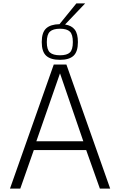

<svg xmlns="http://www.w3.org/2000/svg" viewBox="-20 -1116 711 1136"><path d="M227 -867Q227 -924 253 -948Q279 -972 332 -973L432 -1096H484L365 -971Q404 -965 422.5 -940.5Q441 -916 441 -867Q441 -810 415 -786Q389 -762 335 -762Q280 -762 253.5 -786Q227 -810 227 -867ZM257 -867Q257 -822 275.5 -805.5Q294 -789 335 -789Q376 -789 393.5 -805.5Q411 -822 411 -867Q411 -912 393.5 -929Q376 -946 335 -946Q294 -946 275.5 -929Q257 -912 257 -867ZM632 0H571L490 -228H180L100 0H39L298 -734H373ZM473 -280 335 -682 195 -280Z"/></svg>

Font: Exo Light
Style: Regular
Weight: 300
Designer: Natanael Gama
Foundry: Natanael Gama
Version: Version 1.500; ttfautohint (v1.6)